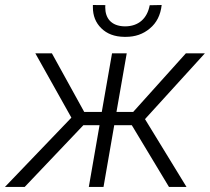

<svg xmlns="http://www.w3.org/2000/svg" viewBox="-62 -739 832 759"><path d="M529.8 -718.3C520 -666 485.8 -634.8 432.1 -634.8C431.2 -634.8 430.7 -634.8 430.2 -634.8C377.4 -636.2 354 -667 354 -710.4C354 -712.9 354.5 -715.8 354.5 -718.8L305.2 -719.2C305.2 -716.3 305.2 -713.4 305.2 -710.4C305.2 -677.2 315.9 -649.4 338.4 -627.4C360.4 -605.5 390.6 -593.8 429.2 -593.3C431.2 -593.3 433.6 -593.3 435.5 -593.3C472.2 -593.3 503.9 -604 530.3 -626.5C557.1 -648.4 572.8 -679.7 577.1 -719.2ZM606 0H675.3L511.2 -268.1L748 -528.3H672.9L464.4 -296.4H398.4L439 -528.3H380.9L340.3 -296.4H271L143.1 -528.3H77.6L220.2 -273.9L-42.5 0H35.6L267.6 -244.1H331.5L289.1 0H347.2L389.6 -244.1H459Z"/></svg>

Font: Roboto Light
Style: Italic
Weight: 300
Italic angle: -12°
Designer: Google
Version: Version 2.137; 2017